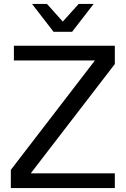

<svg xmlns="http://www.w3.org/2000/svg" viewBox="-20 -958 640 978"><path d="M564.9 0H35.2V-92.8L463.4 -649.9H50.8V-725.1H564.9V-631.8L136.7 -75.2H564.9ZM299.8 -848.1 380.9 -938H457L347.2 -795.9H252.9L143.1 -938H219.2Z"/></svg>

Font: Aurulent Sans Mono
Style: Regular
Weight: 400
Monospace: yes
Version: Version 2007.05.04